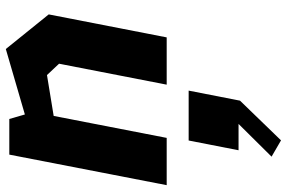

<svg xmlns="http://www.w3.org/2000/svg" viewBox="-183 -410 986 660"><g transform="rotate(-90 310.0 -80.0)"><path d="M349 0H511.5L590.5 -405.5L471.5 -553L246.5 -487.5L231 -541H108.5L3.5 0H166L241.5 -388.5L382 -411.5L421 -370ZM101.5 360.5 157.5 393 294 252 328.5 75.5H157L123.5 247H214Z"/></g></svg>

Font: Monaspace Krypton ExtraBold
Style: Italic
Weight: 800
Italic angle: -11°
Designer: Riley Cran & the Lettermatic Team
Foundry: Lettermatic
Version: Version 1.101 (Monaspace Krypton)